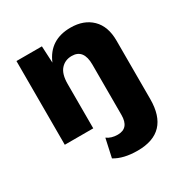

<svg xmlns="http://www.w3.org/2000/svg" viewBox="-167 -644 954 993"><g transform="rotate(-30 310.0 -147.5)"><path d="M389 -510Q468 -510 515 -464Q562 -418 562 -333V16Q562 215 373 215Q289 215 237 183L261 73Q287 92 325 92Q392 92 392 13V-288Q392 -380 321 -380Q281 -380 256 -352Q231 -324 231 -265V0H61V-500H213L218 -400Q264 -510 389 -510Z"/></g></svg>

Font: Elaine Sans
Style: Bold
Weight: 700
Designer: Wei Huang
Foundry: Wei Huang
Version: Version 2.001;December 24, 2019;FontCreator 12.0.0.2547 64-b